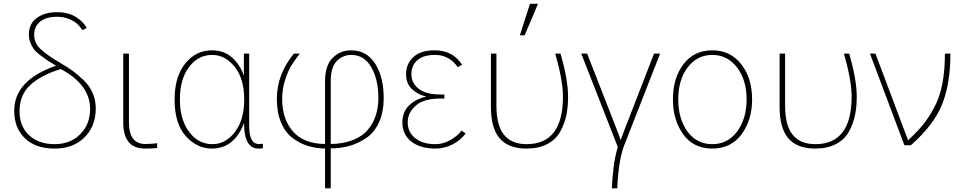

<svg xmlns="http://www.w3.org/2000/svg" viewBox="-20 -774 5110 1023"><path d="M55.7 -183.6Q55.7 -346.7 278.3 -423.8Q247.1 -442.4 230.5 -453.6Q213.9 -464.8 191.9 -481.9Q169.9 -499 159.7 -513.2Q149.4 -527.3 141.6 -547.4Q133.8 -567.4 133.8 -589.8Q133.8 -647.5 175.8 -678.2Q217.8 -709 284.2 -709Q343.8 -709 384.3 -683.6Q424.8 -658.2 442.4 -625L419.9 -613.3Q404.3 -634.8 390.6 -647.5Q377 -660.2 348.6 -672.4Q320.3 -684.6 284.2 -684.6Q225.6 -684.6 193.8 -658.7Q162.1 -632.8 162.1 -587.9Q162.1 -544.9 194.8 -513.7Q227.5 -482.4 296.9 -441.4Q338.9 -417 367.2 -396.5Q395.5 -376 426.8 -345.7Q458 -315.4 474.1 -277.8Q490.2 -240.2 490.2 -196.3Q490.2 -101.6 430.2 -42Q370.1 17.6 271.5 17.6Q168.9 17.6 112.3 -37.6Q55.7 -92.8 55.7 -183.6ZM84 -180.7Q84 -101.6 134.8 -53.7Q185.5 -5.9 271.5 -5.9Q354.5 -5.9 407.2 -58.6Q460 -111.3 460 -193.4Q460 -323.2 303.7 -406.2Q199.2 -374 141.6 -321.3Q84 -268.6 84 -180.7Z M636.7 -122.1V-488.3H667V-122.1Q667 -6.8 754.9 -6.8Q782.2 -6.8 817.4 -10.7V14.6Q788.1 17.6 752 17.6Q636.7 17.6 636.7 -122.1Z M910.2 -244.1Q910.2 -365.2 966.8 -435.5Q1023.4 -505.9 1109.4 -505.9Q1174.8 -505.9 1218.3 -465.8Q1261.7 -425.8 1279.3 -370.1V-488.3H1307.6V-103.5Q1307.6 -6.8 1358.4 -6.8Q1375 -6.8 1380.9 -7.8V15.6Q1373 17.6 1357.4 17.6Q1280.3 17.6 1280.3 -118.2Q1228.5 17.6 1108.4 17.6Q1030.3 17.6 970.2 -48.3Q910.2 -114.3 910.2 -244.1ZM938.5 -244.1Q938.5 -137.7 987.3 -71.8Q1036.1 -5.9 1112.3 -5.9Q1181.6 -5.9 1231.4 -70.3Q1281.2 -134.8 1281.2 -244.1Q1281.2 -354.5 1230.5 -418Q1179.7 -481.4 1110.4 -481.4Q1036.1 -481.4 987.3 -417Q938.5 -352.5 938.5 -244.1Z M1455.1 -247.1Q1455.1 -377.9 1545.9 -488.3H1577.1Q1549.8 -452.1 1532.7 -425.3Q1515.6 -398.4 1499.5 -349.1Q1483.4 -299.8 1483.4 -247.1Q1483.4 -139.6 1541 -73.7Q1598.6 -7.8 1711.9 -6.8V-340.8Q1711.9 -425.8 1752.4 -465.8Q1793 -505.9 1850.6 -505.9Q1933.6 -505.9 1979 -434.6Q2024.4 -363.3 2024.4 -252Q2024.4 -177.7 2000 -123.5Q1975.6 -69.3 1933.1 -40Q1890.6 -10.7 1843.8 2.9Q1796.9 16.6 1742.2 16.6V229.5H1711.9V17.6Q1662.1 16.6 1618.7 2.9Q1575.2 -10.7 1537.1 -40Q1499 -69.3 1477.1 -122.1Q1455.1 -174.8 1455.1 -247.1ZM1742.2 -6.8Q1809.6 -7.8 1860.4 -27.8Q1911.1 -47.9 1939.9 -82.5Q1968.8 -117.2 1982.4 -159.7Q1996.1 -202.1 1996.1 -252Q1996.1 -349.6 1958.5 -415.5Q1920.9 -481.4 1850.6 -481.4Q1807.6 -481.4 1774.9 -449.2Q1742.2 -417 1742.2 -341.8Z M2124 -122.1Q2124 -178.7 2160.6 -213.4Q2197.3 -248 2250 -258.8V-259.8Q2204.1 -270.5 2173.8 -300.3Q2143.6 -330.1 2143.6 -377.9Q2143.6 -433.6 2182.1 -469.7Q2220.7 -505.9 2295.9 -505.9Q2392.6 -505.9 2442.4 -428.7L2418.9 -416Q2374 -481.4 2297.9 -481.4Q2235.4 -481.4 2203.6 -453.1Q2171.9 -424.8 2171.9 -378.9Q2171.9 -332 2210.4 -301.3Q2249 -270.5 2327.1 -270.5H2347.7V-249H2327.1Q2237.3 -249 2194.8 -210.9Q2152.3 -172.9 2152.3 -122.1Q2152.3 -70.3 2191.9 -38.1Q2231.4 -5.9 2299.8 -5.9Q2341.8 -5.9 2379.9 -27.8Q2418 -49.8 2439.5 -78.1L2460.9 -62.5Q2432.6 -25.4 2390.1 -3.9Q2347.7 17.6 2299.8 17.6Q2219.7 17.6 2171.9 -19.5Q2124 -56.6 2124 -122.1Z M2595.7 -205.1V-488.3H2625V-211.9Q2625 -105.5 2665.5 -55.7Q2706.1 -5.9 2786.1 -5.9Q2979.5 -5.9 2979.5 -259.8Q2979.5 -344.7 2938.5 -488.3H2966.8Q3006.8 -347.7 3006.8 -258.8Q3006.8 -205.1 2997.6 -160.2Q2988.3 -115.2 2965.3 -73.2Q2942.4 -31.2 2896.5 -6.8Q2850.6 17.6 2786.1 17.6Q2688.5 17.6 2642.1 -37.1Q2595.7 -91.8 2595.7 -205.1ZM2750 -585.9 2803.7 -753.9H2846.7L2775.4 -585.9Z M3077.1 -488.3H3108.4L3268.6 -78.1Q3283.2 -39.1 3286.1 -30.3H3288.1Q3291 -40 3297.4 -55.7Q3303.7 -71.3 3305.7 -78.1L3464.8 -488.3H3497.1L3303.7 5.9Q3275.4 83 3268.6 229.5H3240.2Q3240.2 227.5 3241.2 206.5Q3242.2 185.5 3244.1 167Q3246.1 148.4 3249 121.1Q3252 93.8 3257.8 64.9Q3263.7 36.1 3271.5 8.8Z M3593.8 -244.1Q3593.8 -140.6 3643.1 -73.2Q3692.4 -5.9 3775.4 -5.9Q3857.4 -5.9 3907.7 -73.7Q3958 -141.6 3958 -244.1Q3958 -348.6 3906.7 -415Q3855.5 -481.4 3775.4 -481.4Q3695.3 -481.4 3644.5 -415.5Q3593.8 -349.6 3593.8 -244.1ZM3565.4 -244.1Q3565.4 -358.4 3621.6 -432.1Q3677.7 -505.9 3775.4 -505.9Q3871.1 -505.9 3929.2 -432.1Q3987.3 -358.4 3987.3 -244.1Q3987.3 -134.8 3931.2 -58.6Q3875 17.6 3775.4 17.6Q3674.8 17.6 3620.1 -58.6Q3565.4 -134.8 3565.4 -244.1Z M4133.8 -205.1V-488.3H4163.1V-211.9Q4163.1 -105.5 4203.6 -55.7Q4244.1 -5.9 4324.2 -5.9Q4517.6 -5.9 4517.6 -259.8Q4517.6 -344.7 4476.6 -488.3H4504.9Q4544.9 -347.7 4544.9 -258.8Q4544.9 -205.1 4535.6 -160.2Q4526.4 -115.2 4503.4 -73.2Q4480.5 -31.2 4434.6 -6.8Q4388.7 17.6 4324.2 17.6Q4226.6 17.6 4180.2 -37.1Q4133.8 -91.8 4133.8 -205.1Z M4615.2 -488.3H4644.5L4818.4 -26.4Q4866.2 -71.3 4896.5 -107.9Q4926.8 -144.5 4956.5 -199.2Q4986.3 -253.9 5000.5 -325.2Q5014.6 -396.5 5014.6 -488.3H5043.9Q5043.9 -329.1 5000 -218.8Q4956.1 -108.4 4833 0H4798.8Z"/></svg>

Font: Gothic A1 Thin
Style: Regular
Weight: 250
Designer: HanYang I&C Co.,Ltd.
Foundry: HanYang I&C Co.,Ltd.
Version: Version 2.50